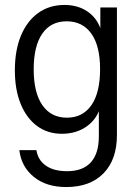

<svg xmlns="http://www.w3.org/2000/svg" viewBox="-20 -540 564 775"><path d="M247 215Q167 215 116.5 174Q66 133 58 66H127Q133 106 165 128.5Q197 151 251 151Q314 151 346.5 115.5Q379 80 379 10V-119L387 -118Q376 -64 333 -32Q290 0 230 0Q172 0 129.5 -31.5Q87 -63 63.5 -120.5Q40 -178 40 -256Q40 -337 64.5 -396Q89 -455 134 -487.5Q179 -520 240 -520Q301 -520 342 -487Q383 -454 393 -396H385V-510H452V5Q452 104 398 159.5Q344 215 247 215ZM250 -65Q314 -65 349 -115.5Q384 -166 384 -261Q384 -355 348.5 -404.5Q313 -454 249 -454Q185 -454 150.5 -404Q116 -354 116 -260Q116 -166 151 -115.5Q186 -65 250 -65Z"/></svg>

Font: Instrument Sans SemiCondensed
Style: Regular
Weight: 400
Width: 4
Designer: Rodrigo Fuenzalida
Foundry: fragTYPE
Version: Version 1.000;gftools[0.9.28]